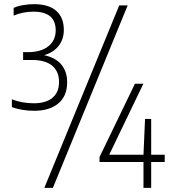

<svg xmlns="http://www.w3.org/2000/svg" viewBox="-20 -834 826 922"><path d="M302.5 -438.5Q302.5 -373 260.2 -337.5Q218 -302 144 -302Q86.5 -302 37 -319.5V-357Q86.5 -338 142.5 -338Q199.5 -338 231.5 -364Q263.5 -390 263.5 -440.5Q263.5 -490.5 231 -518.2Q198.5 -546 132.5 -546H91V-583.5H112Q177 -583.5 212.2 -611.8Q247.5 -640 247.5 -688Q247.5 -778 141 -778Q89.5 -778 45.5 -759V-796Q63 -804.5 89.8 -809.2Q116.5 -814 143.5 -814Q213 -814 249.8 -782.2Q286.5 -750.5 286.5 -690Q286.5 -646 261.8 -614Q237 -582 192 -569Q246.5 -557.5 274.5 -524Q302.5 -490.5 302.5 -438.5ZM193 68 552.5 -808H593L234 68ZM771 -91V-56H706V68H669V-56H458V-80L628 -432H668.5L504.5 -91H669L676.5 -263H706V-91Z"/></svg>

Font: Encode Sans Condensed ExLight
Style: Regular
Weight: 275
Width: 3
Designer: Multiple Designers
Foundry: Impallari Type
Version: Version 2.000